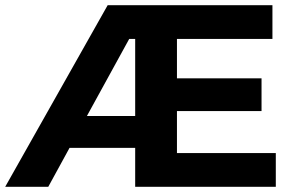

<svg xmlns="http://www.w3.org/2000/svg" viewBox="-29 -720 1129 740"><path d="M-9 0 386 -700H1021V-570H653V-418H979V-292H653V-130H1034V0H492V-150H239L157 0ZM306 -273H492V-570H469Z"/></svg>

Font: Montserrat
Style: Bold
Weight: 700
Designer: Julieta Ulanovsky
Foundry: Julieta Ulanovsky
Version: Version 9.000; ttfautohint (v1.8.4.7-5d5b)